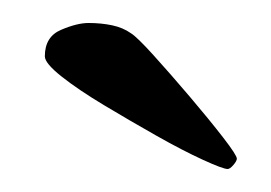

<svg xmlns="http://www.w3.org/2000/svg" viewBox="-20 -626 236 167"><path d="M178 -479Q174 -479 156.5 -487Q139 -495 116 -508Q93 -521 70.5 -534.5Q48 -548 33.5 -559.5Q19 -571 19 -577Q19 -594 33 -600Q47 -606 57 -606Q68 -606 77.5 -604Q87 -602 94 -597Q99 -594 113.5 -578Q128 -562 145 -542Q162 -522 174 -506.5Q186 -491 186 -488Q186 -486 183 -482.5Q180 -479 178 -479Z"/></svg>

Font: Amiri
Style: Italic
Weight: 400
Italic angle: 10°
Designer: Khaled Hosny
Version: Version 0.113